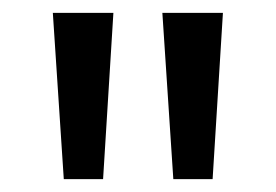

<svg xmlns="http://www.w3.org/2000/svg" viewBox="-20 -886 428 298"><path d="M79 -608 62 -866H156L140 -608ZM249 -608 232 -866H326L310 -608Z"/></svg>

Font: Noto Sans Malayalam UI ExtraCondensed
Style: Regular
Weight: 400
Width: 2
Designer: Jelle Bosma - Monotype Design Team
Foundry: Monotype Imaging Inc.
Version: Version 2.104; ttfautohint (v1.8.4.7-5d5b)